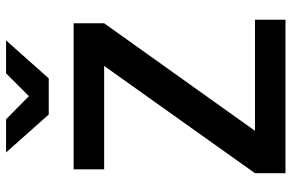

<svg xmlns="http://www.w3.org/2000/svg" viewBox="-188 -796 983 648"><g transform="rotate(-90 304.0 -471.5)"><path d="M562 0H44V-103L406 -612H57V-715H550V-612L187 -103H562ZM114 -943H226L304 -866L381 -943H492L364 -799H242Z"/></g></svg>

Font: Wix Madefor Text SemiBold
Style: Regular
Weight: 600
Designer: Dalton Maag Ltd
Foundry: Dalton Maag Ltd
Version: Version 3.100